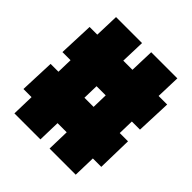

<svg xmlns="http://www.w3.org/2000/svg" viewBox="-185 -795 919 919"><g transform="rotate(45 275.0 -335.0)"><path d="M57 0 60 -113H5L12 -290H65L67 -370H12L19 -547H71L75 -670H251L247 -547H309L313 -670H490L486 -547H544L537 -370H482L480 -290H536L532 -113H475L472 0H295L298 -113H236L233 0ZM243 -370 241 -290H303L305 -370Z"/></g></svg>

Font: Titillium Web Black
Style: Regular
Weight: 900
Version: Version 1.002;PS 35.000;hotconv 1.0.70;makeotf.lib2.5.55311